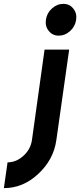

<svg xmlns="http://www.w3.org/2000/svg" viewBox="-104 -756 414 991"><path d="M126 -500 61 -34Q54 15 17 48Q-20 82 -65 82L-84 215Q15 215 93 142Q133 105 156.5 61Q180 17 187 -34L253 -500ZM289 -654Q294 -688 274 -712Q255 -736 223 -736Q190 -736 164 -712Q138 -689 133 -654Q128 -620 148 -596Q167 -572 199 -572Q232 -572 258 -596Q284 -619 289 -654Z"/></svg>

Font: Unageo
Style: Bold-Italic
Weight: 700
Designer: Richard Sepsi
Foundry: Richard Sepsi
Version: Version 2.000